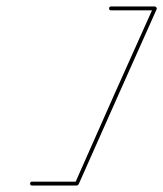

<svg xmlns="http://www.w3.org/2000/svg" viewBox="-20 -567 504 593"><path d="M317 -541Q317 -547 323 -547Q357 -547 390.5 -547Q424 -547 458 -547Q461 -547 463 -544Q465 -541 464 -539Q403 -403 343 -268Q283 -133 223 2Q222 3 220 5Q218 6 217 6Q183 6 148.5 6Q114 6 79 6Q73 6 73 0Q73 -6 79 -6Q114 -6 148.5 -6Q183 -6 217 -6Q218 -6 215 -4Q212 -2 212 -2Q272 -138 332 -273Q392 -408 453 -543Q454 -546 457 -540Q461 -535 458 -535Q424 -535 390.5 -535Q357 -535 323 -535Q317 -535 317 -541Z"/></svg>

Font: FRB American Cursive Guidelines Thin
Style: Italic
Weight: 100
Italic angle: -25°
Version: Version 2.0;Modular Font Editor K font №1